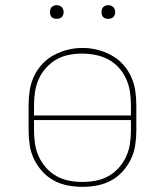

<svg xmlns="http://www.w3.org/2000/svg" viewBox="-20 -717 640 745"><path d="M300 8Q271 8 242.5 2.5Q214 -3 189 -16.5Q164 -30 144.5 -51.5Q125 -73 112.5 -98.5Q100 -124 95.5 -152.5Q91 -181 91 -210V-310Q91 -339 95.5 -367.5Q100 -396 112.5 -422Q125 -448 144.5 -469Q164 -490 189.5 -503.5Q215 -517 243 -524Q271 -531 300 -531Q329 -531 357 -524Q385 -517 410.5 -503.5Q436 -490 455.5 -469Q475 -448 487.5 -422Q500 -396 504.5 -367.5Q509 -339 509 -310V-210Q509 -181 504.5 -152.5Q500 -124 487.5 -98.5Q475 -73 455.5 -51.5Q436 -30 411 -16.5Q386 -3 357.5 2.5Q329 8 300 8ZM488 -269V-310Q488 -336 484 -362Q480 -388 469 -412Q458 -436 440 -455.5Q422 -475 399 -487Q376 -499 350 -504Q324 -509 297 -509Q272 -509 246.5 -504Q221 -499 198.5 -486Q176 -473 158.5 -453.5Q141 -434 130.5 -410.5Q120 -387 116 -361.5Q112 -336 112 -310V-269ZM300 -11Q326 -11 352 -16Q378 -21 400.5 -33.5Q423 -46 440.5 -65.5Q458 -85 469 -108.5Q480 -132 484 -158Q488 -184 488 -210V-251H112V-210Q112 -184 116 -158Q120 -132 131 -108.5Q142 -85 159.5 -65.5Q177 -46 199.5 -33.5Q222 -21 248 -16Q274 -11 300 -11ZM400 -644Q395 -644 389.5 -645.5Q384 -647 380.5 -650.5Q377 -654 375.5 -659.5Q374 -665 374 -670Q374 -675 375.5 -680.5Q377 -686 380.5 -689.5Q384 -693 389.5 -695Q395 -697 400 -697Q405 -697 410.5 -695Q416 -693 419.5 -689.5Q423 -686 425 -680.5Q427 -675 427 -670Q427 -665 425 -659.5Q423 -654 419.5 -650.5Q416 -647 410.5 -645.5Q405 -644 400 -644ZM200 -644Q195 -644 189.5 -645.5Q184 -647 180.5 -650.5Q177 -654 175.5 -659.5Q174 -665 174 -670Q174 -675 175.5 -680.5Q177 -686 180.5 -689.5Q184 -693 189.5 -695Q195 -697 200 -697Q205 -697 210.5 -695Q216 -693 219.5 -689.5Q223 -686 225 -680.5Q227 -675 227 -670Q227 -665 225 -659.5Q223 -654 219.5 -650.5Q216 -647 210.5 -645.5Q205 -644 200 -644Z"/></svg>

Font: Zed Sans Thin Extended
Style: Regular
Weight: 100
Width: 7
Designer: Belleve Invis
Foundry: Belleve Invis
Version: Version 1.0.0; ttfautohint (v1.8.4)